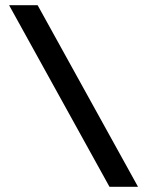

<svg xmlns="http://www.w3.org/2000/svg" viewBox="-20 -720 567 740"><path d="M15 -700H125L512 0H402Z"/></svg>

Font: Renner* Medium
Style: Medium
Weight: 500
Version: Version 003.000 ; ttfautohint (v0.97) -l 8 -r 50 -G 200 -x 1